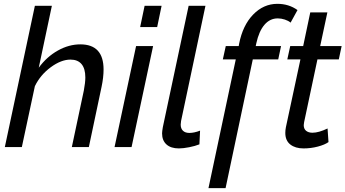

<svg xmlns="http://www.w3.org/2000/svg" viewBox="-20 -760 1785 992"><path d="M160.2 -730H248L180.2 -410.2Q221.7 -466.8 278.8 -498.8Q335.9 -530.8 395 -530.8Q515.1 -530.8 515.1 -400.9Q515.1 -360.4 504.9 -312L439 0H351.1L413.1 -292Q420.9 -333.5 420.9 -359.9Q420.9 -405.3 401.4 -428.7Q381.8 -452.1 344.2 -452.1Q295.9 -452.1 242.2 -412.6Q188.5 -373 160.2 -314.9L92.8 0H4.9Z M727.1 -730H814.9L792 -620.1H704.1ZM683.1 -522H771L659.7 0H571.8Z M817.4 -70.8Q817.4 -80.6 821.3 -103L954.6 -730H1041.5L915.5 -134.8Q913.6 -121.1 913.6 -116.2Q913.6 -95.7 925.3 -84.5Q937 -73.2 958.5 -73.2Q982.9 -73.2 1013.7 -85L1010.3 -14.2Q988.3 -5.4 957.5 0.7Q926.8 6.8 904.3 6.8Q862.8 6.8 840.1 -13.7Q817.4 -34.2 817.4 -70.8Z M1198.2 -453.1H1131.3L1146.5 -522H1213.4L1215.3 -533.2Q1233.9 -628.9 1287.8 -684.6Q1341.8 -740.2 1413.1 -740.2Q1472.2 -740.2 1517.1 -708L1481.4 -643.1Q1470.2 -652.8 1451.7 -658.9Q1433.1 -665 1415 -665Q1374.5 -665 1346.2 -631.8Q1317.9 -598.6 1304.2 -536.1L1301.3 -522H1432.1L1417.5 -453.1H1286.1L1145.5 211.9H1057.1Z M1454.1 -73.2Q1454.1 -87.4 1457 -102.1L1532.2 -453.1H1464.4L1479.5 -522H1546.4L1583 -695.8H1671.4L1634.3 -522H1745.1L1730.5 -453.1H1620.1L1551.3 -128.9Q1549.3 -119.1 1549.3 -113.8Q1549.3 -93.8 1561.8 -84Q1574.2 -74.2 1594.2 -74.2Q1626.5 -74.2 1672.4 -96.2L1677.2 -25.9Q1658.2 -12.2 1622.3 -2.7Q1586.4 6.8 1548.3 6.8Q1505.9 6.8 1480 -13.4Q1454.1 -33.7 1454.1 -73.2Z"/></svg>

Font: Rawline Medium
Style: Italic
Weight: 500
Italic angle: -12°
Designer: Matt McInerney, Pablo Impallari, Rodrigo Fuenzalida
Foundry: Matt McInerney, Pablo Impallari, Rodrigo Fuenzalida
Version: Version 4.020;PS 004.020;hotconv 1.0.88;makeotf.lib2.5.64775